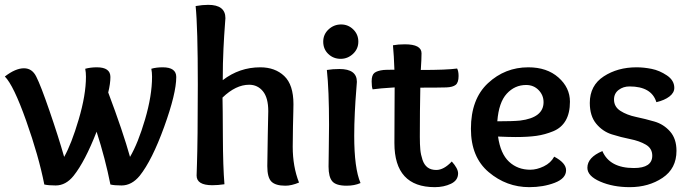

<svg xmlns="http://www.w3.org/2000/svg" viewBox="-23 -763 2849 793"><path d="M649 -485Q705 -485 705 -445Q705 -377 655 -239Q605 -101 554 -37Q521 3 479 3Q449 3 433 -1Q412 -107 376 -219Q328 -96 281 -37Q249 3 207 3Q177 3 160 -1Q137 -118 85 -264.5Q33 -411 -3 -447Q41 -481 76 -481Q110 -481 127 -446Q145 -411 181.5 -305Q218 -199 242 -115Q272 -168 302 -269.5Q332 -371 332 -446Q332 -464 329 -479Q351 -485 377 -485Q433 -485 433 -445Q433 -418 424 -381Q485 -219 514 -115Q547 -171 576 -269.5Q605 -368 605 -446Q605 -464 602 -479Q622 -485 649 -485Z M1085 -304Q1085 -359 1063 -386Q1041 -413 1006 -413Q951 -413 896 -360Q897 -323 897.5 -198.5Q898 -74 904 -2Q877 2 854 2Q789 2 789 -38Q789 -44 790.5 -86Q792 -128 793 -214.5Q794 -301 794 -414Q794 -650 785 -738Q813 -743 837 -743Q908 -743 908 -688Q908 -684 905.5 -653Q903 -622 900 -562.5Q897 -503 897 -432Q966 -485 1052 -485Q1113 -485 1151 -449Q1189 -413 1189 -333Q1189 -327 1188.5 -303Q1188 -279 1187 -239.5Q1186 -200 1186 -157Q1186 -75 1212 -9Q1181 4 1156 4Q1115 4 1098 -13Q1081 -30 1081 -77Q1081 -115 1083 -206.5Q1085 -298 1085 -304Z M1379 -478Q1451 -478 1451 -425Q1451 -419 1448 -384.5Q1445 -350 1442.5 -299Q1440 -248 1440 -202Q1440 -68 1466 -7Q1441 4 1409 4Q1365 4 1349.5 -14Q1334 -32 1334 -75Q1334 -91 1335 -152.5Q1336 -214 1336 -247Q1336 -392 1327 -474Q1351 -478 1379 -478ZM1384 -520Q1354 -520 1333 -540Q1312 -560 1312 -591Q1312 -621 1334 -641.5Q1356 -662 1386 -662Q1415 -662 1436 -641.5Q1457 -621 1457 -591Q1457 -561 1435 -540.5Q1413 -520 1384 -520Z M1561 -474Q1570 -475 1606 -475Q1604 -534 1600 -576Q1621 -580 1649 -580Q1718 -580 1718 -543Q1718 -519 1715 -474Q1823 -474 1865 -480Q1871 -469 1871 -449Q1871 -422 1859 -412.5Q1847 -403 1821 -402Q1791 -401 1713 -401Q1711 -307 1711 -198Q1711 -166 1713 -145Q1715 -124 1722 -103Q1729 -82 1743 -71.5Q1757 -61 1779 -61Q1810 -61 1843 -96Q1869 -67 1869 -47Q1869 -18 1839.5 -4Q1810 10 1773 10Q1606 10 1606 -172Q1606 -219 1606.5 -302.5Q1607 -386 1607 -402Q1543 -398 1516 -394Q1512 -405 1512 -427Q1512 -453 1523.5 -462Q1535 -471 1561 -474Z M2107 -197Q2080 -197 2034 -199Q2044 -128 2079.5 -95Q2115 -62 2167 -62Q2194 -62 2223 -76Q2252 -90 2266 -116Q2315 -90 2315 -60Q2315 -26 2268 -8Q2221 10 2163 10Q2069 10 1995.5 -52Q1922 -114 1922 -231Q1922 -354 1992.5 -419.5Q2063 -485 2159 -485Q2236 -485 2283.5 -443Q2331 -401 2331 -343Q2331 -296 2313.5 -265.5Q2296 -235 2262 -221Q2228 -207 2193 -202Q2158 -197 2107 -197ZM2150 -412Q2103 -412 2070 -376Q2037 -340 2031 -262Q2095 -262 2125 -265Q2222 -277 2222 -341Q2222 -370 2201.5 -391Q2181 -412 2150 -412Z M2688 -341Q2668 -406 2577 -406Q2551 -406 2532 -391.5Q2513 -377 2513 -352Q2513 -322 2539.5 -305Q2566 -288 2604 -280Q2642 -272 2680 -261Q2718 -250 2744.5 -220Q2771 -190 2771 -140Q2771 -67 2713.5 -28.5Q2656 10 2578 10Q2509 10 2456 -13Q2403 -36 2403 -70Q2403 -113 2465 -139Q2495 -69 2595 -69Q2671 -69 2671 -120Q2671 -150 2644.5 -165.5Q2618 -181 2580 -188.5Q2542 -196 2504 -208Q2466 -220 2439.5 -252Q2413 -284 2413 -338Q2413 -410 2470.5 -447.5Q2528 -485 2606 -485Q2636 -485 2668.5 -478.5Q2701 -472 2731.5 -451.5Q2762 -431 2762 -400Q2762 -380 2742 -364.5Q2722 -349 2688 -341Z"/></svg>

Font: Overlock
Style: Bold
Weight: 700
Designer: Dario Muhafara
Foundry: Dario Manuel Muhafara
Version: Version 1.002